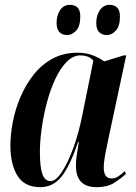

<svg xmlns="http://www.w3.org/2000/svg" viewBox="-20 -764 563 794"><path d="M147 10Q81 10 52 -37.5Q23 -85 23 -161Q23 -207 33 -259.5Q43 -312 64.5 -362.5Q86 -413 118.5 -454.5Q151 -496 196.5 -521Q242 -546 301 -546Q337 -546 365.5 -534.5Q394 -523 411 -510L492 -535H502L428 -189Q426 -176 421 -154Q416 -132 412.5 -109.5Q409 -87 409 -71Q409 -26 442 -26Q456 -26 469 -34.5Q482 -43 496 -56L501 -45Q483 -28 454 -9Q425 10 379 10Q294 10 294 -79Q294 -103 298 -126Q302 -149 306 -177H303Q270 -79 235 -34.5Q200 10 147 10ZM189 -15Q211 -15 236 -53Q261 -91 283.5 -153Q306 -215 320 -286L366 -513Q355 -526 341 -530.5Q327 -535 313 -535Q282 -535 255.5 -508Q229 -481 208.5 -437Q188 -393 174 -340Q160 -287 152.5 -233.5Q145 -180 145 -136Q145 -72 155.5 -43.5Q166 -15 189 -15ZM422 -619Q402 -619 390 -631Q378 -643 378 -669Q378 -700 393 -722Q408 -744 433 -744Q453 -744 464.5 -732.5Q476 -721 476 -695Q476 -656 459 -637.5Q442 -619 422 -619ZM258 -619Q238 -619 226 -631Q214 -643 214 -669Q214 -700 228.5 -722Q243 -744 269 -744Q289 -744 300.5 -733Q312 -722 312 -696Q312 -656 295 -637.5Q278 -619 258 -619Z"/></svg>

Font: Noto Serif Display ExtraCondensed
Style: Bold Italic
Weight: 700
Width: 2
Italic angle: -12°
Designer: Monotype Design Team
Foundry: Monotype Imaging Inc.
Version: Version 2.009